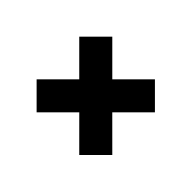

<svg xmlns="http://www.w3.org/2000/svg" viewBox="-82 -553 594 594"><g transform="rotate(45 214.5 -256.5)"><path d="M142.1 -256.3 48.8 -349.6 121.1 -421.9 214.4 -328.6 307.6 -421.9 379.9 -349.6 286.6 -256.3 379.9 -163.1 307.6 -90.8 214.4 -184.1 121.1 -90.8 48.8 -163.1Z"/></g></svg>

Font: Voltera
Style: Bold
Weight: 700
Designer: Bernd Montag
Version: Version 1.301